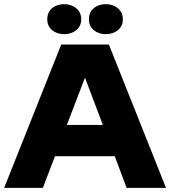

<svg xmlns="http://www.w3.org/2000/svg" viewBox="-23 -902 817 922"><path d="M385 -529 298 -302H471ZM183 0H-3L271 -688H500L774 0H585L528 -152H241ZM204 -809Q204 -843 227 -862.5Q250 -882 285 -882Q320 -882 343.5 -862Q367 -842 367 -809Q367 -777 343.5 -757.5Q320 -738 285 -738Q250 -738 227 -757.5Q204 -777 204 -809ZM404 -809Q404 -843 427 -862.5Q450 -882 485 -882Q520 -882 543.5 -862Q567 -842 567 -809Q567 -777 543.5 -757.5Q520 -738 485 -738Q450 -738 427 -757.5Q404 -777 404 -809Z"/></svg>

Font: Roundo
Style: Bold
Weight: 700
Designer: Namrata Goyal (Gurmukhi), Shiva Nallaperumal (Latin)
Foundry: Indian Type Foundry
Version: Version 1.000;PS 1.0;hotconv 1.0.88;makeotf.lib2.5.647800